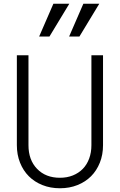

<svg xmlns="http://www.w3.org/2000/svg" viewBox="-20 -995 640 1025"><path d="M530 -700H468V-220Q468 -181 456 -148.5Q444 -116 422 -93.5Q400 -71 369 -58.5Q338 -46 300 -46Q224 -46 178 -93.5Q132 -141 132 -220V-700H70V-220Q70 -169 87 -126.5Q104 -84 134 -54Q164 -24 206.5 -7Q249 10 300 10Q351 10 393.5 -7Q436 -24 466 -54Q496 -84 513 -126.5Q530 -169 530 -220ZM350 -975H265L189 -800H244ZM510 -975H425L349 -800H404Z"/></svg>

Font: CommitMonoV142 ExtLt
Style: Regular
Weight: 200
Monospace: yes
Designer: Eigil Nikolajsen
Foundry: Eigil Nikolajsen
Version: Version 1.142